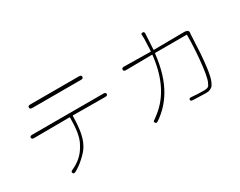

<svg xmlns="http://www.w3.org/2000/svg" viewBox="-93 -1243 2185 1745"><g transform="rotate(-30 1000.0 -370.5)"><path d="M303 23Q281 34 274 18Q266 2 288 -7Q395 -54 448 -146Q454 -157 460 -167Q486 -210 498 -285Q506 -338 507 -428Q507 -433 502 -433L130 -431Q106 -431 106 -449Q106 -466 130 -466H879Q903 -466 903 -449Q903 -431 879 -431L541 -433Q536 -433 536 -428Q534 -238 487 -153Q481 -142 475 -131Q452 -94 400.5 -47.5Q349 -1 303 23ZM252 -676Q228 -676 228 -695Q228 -713 252 -713H765Q789 -713 789 -695Q789 -676 765 -676Z M1181 -2Q1161 12 1152 -3Q1143 -18 1153.5 -23.5Q1164 -29 1209 -65Q1404 -222 1440 -546Q1441 -551 1436 -551L1162 -548Q1138 -548 1138 -566Q1138 -585 1162 -585L1439 -581Q1444 -581 1444 -586L1448 -685Q1449 -697 1449 -709Q1449 -742 1447 -755Q1445 -768 1464 -769Q1483 -770 1481 -745L1472 -586Q1472 -581 1477 -581L1796 -584Q1812 -584 1826 -577Q1839 -570 1837 -549L1835 -537Q1834 -525 1834 -513Q1820 -141 1778 -60Q1772 -49 1766 -38Q1758 -24 1738.5 -14Q1719 -4 1698 -4Q1686 -4 1674 -4L1553 -8Q1528 -9 1530 -25Q1531 -42 1555 -39Q1614 -33 1684 -33Q1729 -33 1739 -52Q1744 -63 1750 -74Q1775 -122 1791 -301Q1803 -431 1803 -546Q1803 -551 1798 -551H1474Q1468 -551 1467 -546Q1443 -331 1360 -192Q1291 -76 1181 -2Z"/></g></svg>

Font: Resource Han Rounded JP ExtraLight
Style: Regular
Weight: 250
Designer: Cyano Hao (round all glyphs); Ryoko NISHIZUKA 西塚涼子 (kana, bopomofo & ideographs); Paul D. Hunt (Latin, Greek & Cyrillic)
Foundry: Cyano Hao
Version: 0.990